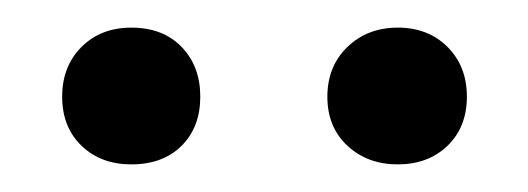

<svg xmlns="http://www.w3.org/2000/svg" viewBox="-20 -633 382 139"><path d="M75 -514Q53 -514 39 -527.5Q25 -541 25 -563Q25 -585 39 -599Q53 -613 75 -613Q98 -613 111.5 -599Q125 -585 125 -563Q125 -541 111.5 -527.5Q98 -514 75 -514ZM268 -514Q246 -514 231.5 -527.5Q217 -541 217 -563Q217 -585 231.5 -599Q246 -613 268 -613Q290 -613 304 -599Q318 -585 318 -563Q318 -541 304 -527.5Q290 -514 268 -514Z"/></svg>

Font: Ysabeau Office Medium
Style: Regular
Weight: 500
Designer: Christian Thalmann (Catharsis Fonts)
Version: Version 2.001;gftools[0.9.30]; featfreeze: tnum,lnum,ss02